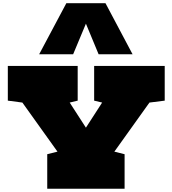

<svg xmlns="http://www.w3.org/2000/svg" viewBox="-20 -1153 1049 1173"><path d="M268.6 0V-210.9L331.1 -226.6L116.7 -526.4L27.8 -538.1V-750H454.6V-538.1L405.8 -526.4L504.9 -373L604 -526.4L555.2 -538.1V-750H986.3V-538.1L893.1 -526.4L678.7 -226.6L741.2 -210.9V0ZM219.2 -821.3 385.3 -1133.3H624.5L790 -821.3H582.5L504.9 -1008.3L426.8 -821.3Z"/></svg>

Font: Holtwood One SC
Style: Regular
Weight: 400
Designer: Vernon Adams
Foundry: Vernon Adams
Version: Version 1.100; ttfautohint (v1.8.4.7-5d5b)